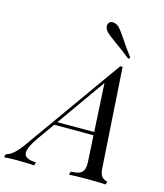

<svg xmlns="http://www.w3.org/2000/svg" viewBox="-223 -1059 989 1160"><g transform="rotate(15 271.0 -479.0)"><path d="M0 0ZM386.7 -842.3Q340.8 -875 326.7 -889.2Q318.8 -897 313.2 -907.5Q307.6 -918 307.6 -928.2Q307.6 -939.5 314.5 -948.2Q322.8 -958 336.9 -958Q348.1 -958 360.1 -952.1Q372.1 -946.3 380.4 -937Q393.1 -923.3 423.3 -878.9Q458.5 -824.7 494.6 -778.8L484.4 -769Q439.9 -805.2 386.7 -842.3ZM553.2 -20 548.8 0Q508.8 -2.9 439.9 -2.9Q359.4 -2.9 319.8 0L324.2 -20Q358.4 -21.5 377 -28.6Q395.5 -35.6 403.6 -53Q411.6 -70.3 410.2 -104L400.9 -268.1H155.3L80.1 -162.1Q33.2 -95.7 33.2 -62.5Q33.2 -21.5 106.9 -20L102.1 0Q46.4 -2.9 -12.2 -2.9Q-55.7 -2.9 -86.9 0L-82 -20Q-36.1 -29.8 18.1 -106.9L449.2 -712.9H463.9L503.9 -84Q506.3 -51.3 520.8 -36.1Q535.2 -21 553.2 -20ZM383.3 -590.3 169.4 -288.1H399.9Z"/></g></svg>

Font: TypoPRO Playfair Display
Style: Italic
Weight: 400
Italic angle: -14°
Designer: Claus Eggers Sørensen
Foundry: Claus Eggers Sørensen
Version: Version 1.004;PS 001.004;hotconv 1.0.70;makeotf.lib2.5.58329